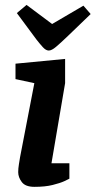

<svg xmlns="http://www.w3.org/2000/svg" viewBox="-20 -740 382 767"><path d="M117.6 6.4Q81.3 6.4 67 -12.8Q52.7 -31.9 52.7 -52.3Q52.7 -66.7 55.6 -84.2Q58.4 -101.8 60.2 -112.3L117.2 -407.8L41.9 -424V-485.6L240.1 -504.6V-407.9L185.6 -87.7H257.2V-26.2Q254.4 -24.2 237.1 -16.3Q219.8 -8.4 190 -1Q160.2 6.4 117.6 6.4ZM174.9 -538.1Q163.4 -538.1 151.1 -551.6Q138.9 -565.1 125.3 -582.5L47.3 -687.8L86.1 -720.4L188.2 -644.1L313.2 -717.3L342.2 -683.9L252.2 -597.2Q220.9 -567.1 203.5 -552.6Q186.2 -538.1 174.9 -538.1Z"/></svg>

Font: Faustina Light
Style: Italic
Weight: 300
Italic angle: -8°
Designer: Alfonso Garcia
Foundry: http://www.omnibus-type.com
Version: Version 1.200